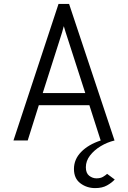

<svg xmlns="http://www.w3.org/2000/svg" viewBox="-20 -720 656 984"><path d="M468 244Q424.5 244 391.8 219.2Q359 194.5 359 146Q359 96.5 395.8 58.8Q432.5 21 496 0L438 -181H179L122 0H49L280 -700H334L567 0Q529.5 9 496 29.2Q462.5 49.5 441.2 77.2Q420 105 420 137Q420 167.5 437.2 180.8Q454.5 194 474 194Q495 194 508 186.2Q521 178.5 529 171L568 200Q553 216.5 528.5 230.2Q504 244 468 244ZM199 -243H417L327 -522Q323.5 -532 316.5 -554.2Q309.5 -576.5 307 -586Q305 -576.5 298.2 -554.2Q291.5 -532 288 -522Z"/></svg>

Font: Overpass Mono Light Light
Style: Regular
Weight: 300
Monospace: yes
Version: Version 4.000